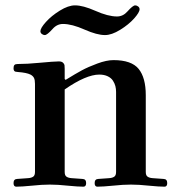

<svg xmlns="http://www.w3.org/2000/svg" viewBox="-20 -700 674 726"><path d="M132.8 -582Q132.8 -593.8 153.6 -616.9Q174.3 -640.1 206.3 -659.9Q238.3 -679.7 263.7 -679.7Q293.9 -679.7 340.3 -659.2Q388.7 -637.7 422.4 -637.7Q445.3 -637.7 461.9 -656.7Q482.4 -679.7 491.2 -679.7Q497.1 -679.7 502.4 -675.5Q507.8 -671.4 507.8 -665Q507.8 -653.3 487.1 -630.1Q466.3 -606.9 434.3 -587.2Q402.3 -567.4 377 -567.4Q346.7 -567.4 300.3 -587.9Q252 -609.4 218.3 -609.4Q195.3 -609.4 178.7 -590.3Q158.2 -567.4 149.4 -567.4Q143.6 -567.4 138.2 -571.5Q132.8 -575.7 132.8 -582ZM31.2 -7.8Q31.2 -22.9 44.9 -23.4L86.9 -26.4Q98.6 -27.3 105.5 -32Q112.3 -36.6 112.3 -49.8V-382.8Q112.3 -397.9 108.4 -405.5Q104.5 -413.1 95.2 -418Q80.6 -425.3 47.9 -427.7Q41 -428.2 38.3 -429Q35.6 -429.7 33.4 -432.6Q31.2 -435.5 31.2 -441.9Q31.2 -450.7 34.7 -454.3Q38.1 -458 47.4 -458Q82.5 -458 127.4 -462.4Q185.5 -467.8 202.6 -467.8Q212.9 -467.8 218 -463.1Q223.1 -458.5 223.9 -453.6Q224.6 -448.7 224.6 -439.9V-401.4L228 -397.9Q266.1 -421.4 289.6 -434.1Q313 -446.8 347.9 -459.7Q382.8 -472.7 409.2 -472.7Q477.1 -472.7 504.2 -439.5Q531.2 -406.2 531.2 -340.3V-49.8Q531.2 -36.6 538.1 -32Q544.9 -27.3 556.6 -26.4L598.6 -23.4Q612.3 -22.9 612.3 -7.8Q612.3 5.9 602.1 5.9Q582 5.9 542 2Q505.4 -2 475.1 -2Q444.8 -2 408.2 2Q368.2 5.9 348.1 5.9Q337.9 5.9 337.9 -7.8Q337.9 -22.9 351.6 -23.4L393.6 -26.4Q405.3 -27.3 412.1 -32Q418.9 -36.6 418.9 -49.8V-352.5Q418.9 -363.8 416.3 -374.3Q413.6 -384.8 407 -395Q400.4 -405.3 387.2 -411.6Q374 -418 355.5 -418Q305.7 -418 224.6 -361.8V-49.8Q224.6 -36.6 231.4 -32Q238.3 -27.3 250 -26.4L292 -23.4Q305.7 -22.9 305.7 -7.8Q305.7 5.9 295.4 5.9Q275.4 5.9 235.4 2Q198.7 -2 168.5 -2Q138.2 -2 101.6 2Q61.5 5.9 41.5 5.9Q31.2 5.9 31.2 -7.8Z"/></svg>

Font: Monomachus
Style: Medium
Weight: 500
Designer: Alexey Kryukov
Version: Version 1.0